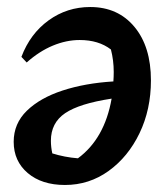

<svg xmlns="http://www.w3.org/2000/svg" viewBox="-20 -516 475 547"><path d="M237 -496Q316 -496 363 -439.5Q410 -383 410 -287Q410 -204 377.5 -136.5Q345 -69 289.5 -29Q234 11 165 11Q99 11 59 -23Q19 -57 19 -112Q19 -164 56.5 -200.5Q94 -237 158 -258Q222 -279 303 -284Q304 -297 304 -311Q304 -344 296 -375Q261 -402 207 -402Q169 -402 130.5 -386Q92 -370 56 -338L41 -354Q66 -420 118.5 -458Q171 -496 237 -496ZM125 -115Q125 -97 129 -79Q164 -68 202 -65Q278 -121 298 -235Q206 -221 165.5 -193.5Q125 -166 125 -115Z"/></svg>

Font: Piazzolla SemiBold
Style: Italic
Weight: 600
Italic angle: -11.3°
Designer: Juan Pablo del Peral
Foundry: Huerta Tipografica
Version: Version 1.330